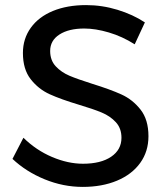

<svg xmlns="http://www.w3.org/2000/svg" viewBox="-20 -728 656 754"><path d="M311 -616Q250 -616 213.5 -592.5Q177 -569 177 -528Q177 -491 199 -467.5Q221 -444 253 -430.5Q285 -417 342 -399Q413 -377 457 -357Q501 -337 532 -297.5Q563 -258 563 -193Q563 -133 530.5 -88Q498 -43 439.5 -18.5Q381 6 305 6Q228 6 155 -24Q82 -54 29 -104L72 -187Q122 -138 184.5 -111.5Q247 -85 306 -85Q376 -85 416.5 -112.5Q457 -140 457 -187Q457 -224 435 -248Q413 -272 379.5 -286Q346 -300 289 -317Q219 -338 175 -358Q131 -378 100.5 -417Q70 -456 70 -520Q70 -576 101 -619Q132 -662 188 -685Q244 -708 318 -708Q381 -708 441.5 -689.5Q502 -671 549 -640L509 -554Q460 -585 407.5 -600.5Q355 -616 311 -616Z"/></svg>

Font: Montserrat arm2
Style: Regular
Weight: 400
Designer: Julieta Ulanovsky
Foundry: Julieta Ulanovsky
Version: Version 6.000